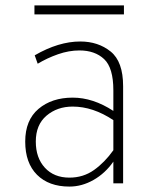

<svg xmlns="http://www.w3.org/2000/svg" viewBox="-20 -676 557 708"><path d="M398 -80Q368 -37 325 -12.5Q282 12 236 12Q160 12 116.5 -31.5Q73 -75 73 -154Q73 -233 122 -274.5Q171 -316 248 -316Q323 -316 398 -267V-343Q398 -426 364 -458Q330 -490 273 -490Q234 -490 194 -476Q154 -462 119 -441L108 -472Q196 -523 276 -523Q342 -523 388 -486Q434 -449 434 -358V0H398ZM398 -122V-233Q323 -283 248 -283Q191 -283 151.5 -249.5Q112 -216 112 -154Q112 -94 145.5 -57.5Q179 -21 236 -21Q287 -21 326.5 -49Q366 -77 398 -122ZM107 -656H437V-623H107Z"/></svg>

Font: Overpass Thin
Style: Regular
Weight: 100
Designer: Delve Withrington, Thomas Jockin
Foundry: Delve Fonts
Version: Version 3.000;DELV;Overpass